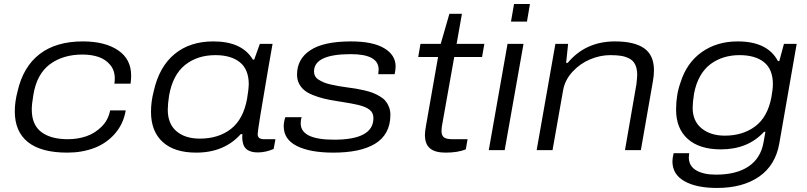

<svg xmlns="http://www.w3.org/2000/svg" viewBox="-20 -743 3995 950"><path d="M313 12.2Q183.6 12.2 118.4 -39.8Q53.2 -91.8 53.2 -191.9Q53.2 -239.3 66.9 -291Q94.7 -413.1 176.3 -475.6Q257.8 -538.1 390.1 -538.1Q499 -538.1 564 -494.4Q628.9 -450.7 628.9 -369.1Q628.9 -350.6 626 -329.1H545.9Q547.9 -337.9 547.9 -356Q547.9 -395 524.9 -422.4Q502 -449.7 467 -461.4Q432.1 -473.1 388.2 -473.1Q291 -473.1 226.3 -424.6Q161.6 -376 145 -272.9Q137.2 -227.5 137.2 -201.2Q137.2 -125.5 184.3 -89.8Q231.4 -54.2 315.9 -54.2Q363.8 -54.2 406.5 -68.6Q449.2 -83 482.7 -116.2Q516.1 -149.4 524.9 -196.8H602.1Q590.8 -129.9 548.8 -81.8Q506.8 -33.7 446.3 -10.7Q385.7 12.2 313 12.2Z M950.7 12.2Q842.8 12.2 784.9 -40.5Q727.1 -93.3 727.1 -189.9Q727.1 -240.2 740.7 -292Q767.6 -412.6 843.5 -475.3Q919.4 -538.1 1035.6 -538.1Q1177.7 -538.1 1231 -448.2H1237.8L1265.6 -525.9H1328.6L1308.6 -412.1Q1254.9 -101.1 1254.9 -79.1Q1254.9 -54.2 1286.6 -54.2H1342.8L1334 -5.9Q1293.9 11.2 1255.9 11.2Q1188 11.2 1180.7 -42Q1177.2 -60.1 1179.7 -78.1L1171.9 -80.1Q1089.8 12.2 950.7 12.2ZM968.8 -57.1Q1061 -57.1 1122.6 -105Q1184.1 -152.8 1202.6 -254.9Q1210.9 -306.2 1210.9 -325.2Q1210.9 -399.4 1167 -434.8Q1123 -470.2 1045.9 -470.2Q957 -470.2 896.2 -421.9Q835.4 -373.5 816.9 -272Q810.1 -228.5 810.1 -200.2Q810.1 -130.4 853 -93.8Q896 -57.1 968.8 -57.1Z M1629.4 12.2Q1514.6 12.2 1449.2 -20.5Q1383.8 -53.2 1383.8 -118.2Q1383.8 -138.7 1391.6 -163.1H1472.7Q1467.8 -150.9 1467.8 -132.8Q1467.8 -51.8 1632.8 -51.8Q1827.6 -51.8 1827.6 -158.2Q1827.6 -171.9 1823 -182.1Q1818.4 -192.4 1808.6 -200Q1798.8 -207.5 1785.9 -213.1Q1772.9 -218.8 1754.9 -223.1Q1736.8 -227.5 1717 -231.2Q1697.3 -234.9 1671.9 -238.8Q1657.7 -240.7 1650.4 -242.2Q1611.3 -248 1582 -255.4Q1552.7 -262.7 1526.9 -273.2Q1501 -283.7 1484.6 -297.6Q1468.3 -311.5 1459 -330.6Q1449.7 -349.6 1449.7 -374Q1449.7 -451.2 1515.6 -494.6Q1581.5 -538.1 1716.8 -538.1Q1824.7 -538.1 1881.1 -504.4Q1937.5 -470.7 1937.5 -414.1Q1937.5 -397.5 1932.6 -376H1851.6Q1851.6 -379.9 1852.5 -387.7Q1853.5 -395.5 1853.5 -398.9Q1853.5 -475.1 1715.8 -475.1Q1533.7 -475.1 1533.7 -389.2Q1533.7 -376.5 1539.3 -366.2Q1544.9 -356 1557.1 -348.4Q1569.3 -340.8 1582.5 -335.2Q1595.7 -329.6 1616.2 -325Q1636.7 -320.3 1653.3 -317.4Q1669.9 -314.5 1694.8 -311Q1721.7 -307.6 1740.7 -304.4Q1759.8 -301.3 1783.9 -295.7Q1808.1 -290 1825 -283.4Q1841.8 -276.9 1859.4 -266.4Q1877 -255.9 1887.5 -243.4Q1897.9 -231 1904.8 -213.4Q1911.6 -195.8 1911.6 -174.8Q1911.6 -125.5 1891.8 -89.4Q1872.1 -53.2 1834.5 -31Q1796.9 -8.8 1745.8 1.7Q1694.8 12.2 1629.4 12.2Z M2184.6 12.2Q2132.8 12.2 2107.7 -8.8Q2082.5 -29.8 2082.5 -75.2Q2082.5 -90.8 2087.4 -119.1L2147.5 -460.9H2049.3L2060.5 -525.9H2160.6L2203.6 -674.8H2265.6L2239.3 -525.9H2376.5L2365.2 -460.9H2227.5L2168.5 -129.9Q2164.6 -110.8 2164.6 -94.2Q2164.6 -73.2 2176.3 -63.7Q2188 -54.2 2219.2 -54.2H2293.5L2284.7 -3.9Q2244.6 12.2 2184.6 12.2Z M2508.3 -636.2 2523.4 -723.1H2602.1L2587.4 -636.2ZM2398.4 0 2491.2 -525.9H2570.3L2477.1 0Z M2635.3 0 2728 -525.9H2791L2781.2 -432.1H2789.1Q2877.4 -538.1 3022.9 -538.1Q3119.1 -538.1 3167.5 -503.9Q3215.8 -469.7 3215.8 -395Q3215.8 -369.1 3210 -337.9L3150.9 0H3072.3L3128.9 -326.2Q3132.8 -360.4 3132.8 -372.1Q3132.8 -402.3 3123.3 -422.6Q3113.8 -442.9 3094.7 -452.9Q3075.7 -462.9 3053.7 -466.6Q3031.7 -470.2 3000 -470.2Q2949.2 -470.2 2899.4 -449.2Q2849.6 -428.2 2812.3 -387.5Q2774.9 -346.7 2766.1 -295.9L2713.9 0Z M3527.8 187Q3425.3 187 3366.2 153.3Q3307.1 119.6 3307.1 55.2Q3307.1 41 3313 15.1H3390.1Q3388.2 30.8 3388.2 35.2Q3388.2 78.6 3424.8 99.9Q3461.4 121.1 3522 121.1Q3624 121.1 3684.1 80.3Q3744.1 39.6 3757.8 -38.1Q3759.3 -47.4 3762.5 -64.5Q3765.6 -81.5 3767.1 -90.8H3760.3Q3680.7 -3.9 3546.9 -3.9Q3440.4 -3.9 3382.8 -55.7Q3325.2 -107.4 3325.2 -200.2Q3325.2 -274.4 3347.2 -335Q3377.4 -432.1 3452.1 -485.1Q3526.9 -538.1 3629.9 -538.1Q3777.8 -538.1 3829.1 -440.9H3835.9L3858.9 -525.9H3921.9L3835.9 -33.2Q3816.9 75.2 3735.8 131.1Q3654.8 187 3527.8 187ZM3565.9 -71.8Q3655.3 -71.8 3716.8 -117.9Q3778.3 -164.1 3796.9 -262.2Q3804.2 -303.7 3804.2 -326.2Q3804.2 -399.9 3760.5 -435.1Q3716.8 -470.2 3639.2 -470.2Q3597.7 -470.2 3561.8 -459.2Q3525.9 -448.2 3495.6 -425.8Q3465.3 -403.3 3444.3 -366.2Q3423.3 -329.1 3414.1 -279.8Q3407.2 -236.3 3407.2 -210Q3407.2 -143.6 3451.7 -107.7Q3496.1 -71.8 3565.9 -71.8Z"/></svg>

Font: Archivo Expanded Light
Style: Italic
Weight: 300
Width: 7
Italic angle: -10°
Designer: Hector Gatti
Foundry: Omnibus-Type
Version: Version 2.001